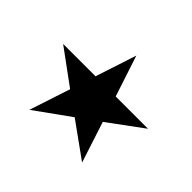

<svg xmlns="http://www.w3.org/2000/svg" viewBox="-121 -861 903 903"><g transform="rotate(45 330.5 -410.0)"><path d="M263.7 -473.6 330.6 -678.2 397.9 -473.6H612.8L439.5 -346.2L505.9 -142.1L330.6 -268.1L155.3 -142.1L222.2 -346.2L48.3 -473.6Z"/></g></svg>

Font: Vazirmatn RD UI Black
Style: Regular
Weight: 900
Designer: Saber Rastikerdar
Foundry: Saber Rastikerdar
Version: Version 33.003